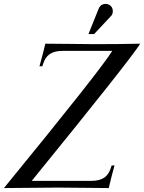

<svg xmlns="http://www.w3.org/2000/svg" viewBox="-20 -954 731 974"><path d="M549.3 -695.8H296.9Q256.3 -695.8 232.9 -679.9Q209.5 -664.1 199.2 -631.3L194.8 -617.7H180.2Q201.2 -693.4 210 -732.4Q236.8 -732.4 343.8 -731.2Q450.7 -730 460.9 -730Q588.9 -730 691.4 -732.4Q642.6 -653.3 141.1 -36.6H444.3Q484.9 -36.6 508.3 -52.5Q531.7 -68.4 542 -101.1L546.4 -114.7H561Q542.5 -48.3 531.7 0Q506.8 0 405.8 -1.2Q304.7 -2.4 273.4 -2.4Q204.1 -2.4 0 0Q495.6 -606 549.3 -695.8ZM457.5 -781.2H428.7L481 -911.1Q483.9 -918.5 489.3 -923.8Q499.5 -934.1 515.1 -934.1Q531.2 -934.1 541.7 -923.8Q552.2 -913.6 552.2 -897.9Q552.2 -881.8 543.9 -873.5Z"/></svg>

Font: Flanker
Style: Italic
Weight: 400
Italic angle: -12°
Designer: Flanker
Version: Version 2.027